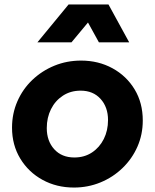

<svg xmlns="http://www.w3.org/2000/svg" viewBox="-20 -830 695 862"><path d="M312 12Q234 12 171 -22.5Q108 -57 71 -118Q34 -179 34 -257Q34 -320 58 -375Q82 -430 125 -471Q168 -512 224 -535Q280 -558 344 -558Q422 -558 485 -523.5Q548 -489 584.5 -428.5Q621 -368 621 -289Q621 -226 597 -171.5Q573 -117 530 -75.5Q487 -34 431 -11Q375 12 312 12ZM314 -123Q359 -123 393 -145.5Q427 -168 446 -206Q465 -244 465 -291Q465 -349 431.5 -386Q398 -423 342 -423Q297 -423 262.5 -400.5Q228 -378 209 -340Q190 -302 190 -255Q190 -197 223.5 -160Q257 -123 314 -123ZM148 -640 288 -810H467L560 -640H424L375 -729L301 -640Z"/></svg>

Font: Plus Jakarta Sans ExtraBold
Style: Italic
Weight: 800
Italic angle: -8°
Designer: Gumpita Rahayu
Foundry: Tokotype
Version: Version 2.071; ttfautohint (v1.8.4.7-5d5b);gftools[0.9.29]